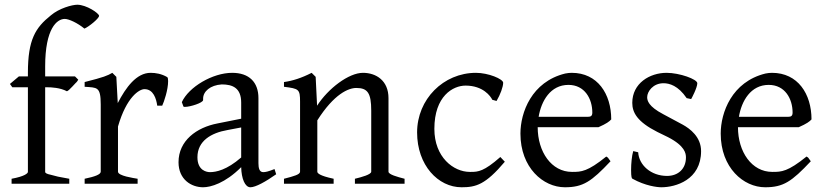

<svg xmlns="http://www.w3.org/2000/svg" viewBox="-20 -777 3490 812"><path d="M307 -757C285 -757 230 -742 195 -712C130 -660 98 -610 98 -469V-454H60L22 -422L32 -408H98V-50C98 -44 84 -31 29 -21V0H273V-21C254 -24 238 -28 225 -30L194 -38C179 -41 171 -45 171 -50V-408H178C198 -408 235 -406 263 -391C268 -393 274 -398 286 -411L300 -426C305 -430 308 -435 311 -440L297 -454H171V-496C171 -657 221 -697 254 -697C271 -697 308 -680 337 -656C356 -664 399 -699 399 -710C399 -721 345 -757 307 -757Z M478 -341 472 -452 455 -469C434 -457 421 -451 338 -430V-410C390 -406 406 -412 406 -335V-51C406 -39 381 -30 338 -21V0H562V-21C545 -24 479 -33 479 -51V-242C515 -367 569 -400 591 -400C629 -400 641 -359 645 -330H666C674 -347 691 -397 691 -434C691 -443 690 -449 687 -451C663 -465 638 -469 617 -469C557 -469 512 -407 478 -341Z M815 -112C815 -181 873 -215 942 -227L1000 -238V-111C939 -58 894 -49 868 -49C855 -49 815 -55 815 -112ZM1148 -40 1141 -62C1113 -51 1103 -49 1093 -49C1077 -49 1073 -66 1073 -87V-362C1073 -430 1033 -469 962 -469C879 -469 778 -409 749 -345L756 -326C758 -325 760 -325 763 -325C784 -325 839 -342 839 -354V-360C839 -390 869 -417 918 -420C964 -420 1000 -405 1000 -343V-275L900 -255C811 -238 735 -182 735 -91C735 -18 789 15 839 15C871 15 932 -2 1000 -70C1001 -22 1016 15 1039 15C1061 15 1104 -9 1148 -40Z M1623 -51V-362C1623 -436 1571 -469 1515 -469C1455 -469 1368 -403 1321 -330L1315 -452L1298 -469C1255 -447 1217 -435 1181 -430V-410C1244 -402 1249 -400 1249 -347V-51C1249 -39 1224 -32 1181 -21V0H1391V-21C1330 -34 1322 -45 1322 -51V-268C1393 -380 1454 -405 1487 -405C1535 -405 1550 -383 1550 -309V-51C1550 -39 1510 -28 1481 -21V0H1691V-21C1660 -29 1623 -39 1623 -51Z M1993 -469C1855 -469 1744 -357 1744 -217C1744 -78 1833 15 1932 15C1993 15 2033 4 2115 -93L2096 -113C2027 -52 2002 -50 1972 -50H1967C1898 -50 1817 -112 1817 -232C1817 -371 1896 -415 1949 -415C2023 -415 2055 -370 2062 -355L2080 -350C2096 -377 2108 -410 2108 -427C2108 -443 2045 -469 1993 -469Z M2485 -301C2485 -287 2479 -283 2466 -283H2258C2269 -350 2308 -418 2384 -418C2453 -418 2485 -359 2485 -301ZM2369 15C2446 15 2481 -9 2562 -95L2554 -106C2552 -110 2548 -113 2544 -115C2465 -51 2438 -50 2401 -50H2399C2312 -50 2254 -135 2254 -239H2511C2545 -254 2557 -263 2565 -272C2565 -380 2507 -469 2398 -469C2389 -469 2380 -468 2370 -466C2228 -431 2181 -301 2181 -212C2181 -68 2277 15 2369 15Z M2799 -469C2728 -469 2654 -425 2654 -342C2654 -301 2675 -262 2760 -219L2805 -197C2877 -160 2881 -128 2881 -111C2881 -64 2849 -33 2801 -33C2733 -33 2682 -79 2679 -133L2658 -138C2652 -118 2649 -85 2649 -58C2649 -27 2652 -22 2655 -21C2709 9 2759 15 2777 15C2837 15 2945 -16 2945 -138C2945 -198 2898 -233 2867 -250L2785 -294C2722 -327 2717 -352 2717 -366C2717 -390 2742 -425 2786 -425C2811 -425 2848 -415 2884 -362L2903 -358C2905 -361 2929 -406 2929 -425C2929 -442 2854 -469 2799 -469Z M3332 -301C3332 -287 3326 -283 3313 -283H3105C3116 -350 3155 -418 3231 -418C3300 -418 3332 -359 3332 -301ZM3216 15C3293 15 3328 -9 3409 -95L3401 -106C3399 -110 3395 -113 3391 -115C3312 -51 3285 -50 3248 -50H3246C3159 -50 3101 -135 3101 -239H3358C3392 -254 3404 -263 3412 -272C3412 -380 3354 -469 3245 -469C3236 -469 3227 -468 3217 -466C3075 -431 3028 -301 3028 -212C3028 -68 3124 15 3216 15Z"/></svg>

Font: Temporarium
Style: Regular
Weight: 400
Version: Version 1.1